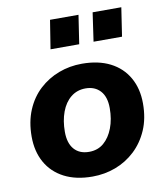

<svg xmlns="http://www.w3.org/2000/svg" viewBox="-82 -791 754 870"><g transform="rotate(-10 294.5 -355.5)"><path d="M274 11Q198 11 144 -17Q90 -45 61.5 -96Q33 -147 33 -215Q33 -283 55.5 -336.5Q78 -390 117.5 -426.5Q157 -463 207.5 -482Q258 -501 314 -501Q390 -501 444 -473.5Q498 -446 527 -395Q556 -344 556 -276Q556 -207 533 -154Q510 -101 470.5 -64Q431 -27 380.5 -8Q330 11 274 11ZM278 -102Q318 -102 345.5 -125.5Q373 -149 388.5 -189.5Q404 -230 404 -281Q404 -333 379 -360.5Q354 -388 311 -388Q272 -388 243.5 -365Q215 -342 200 -301.5Q185 -261 185 -210Q185 -158 209.5 -130Q234 -102 278 -102ZM384 -590 403 -722H535L515 -590ZM186 -590 207 -722H338L318 -590Z"/></g></svg>

Font: Nunito Sans 12pt ExtraBold
Style: Italic
Weight: 800
Italic angle: -9°
Designer: Vernon Adams
Foundry: Vernon Adams
Version: Version 3.101;gftools[0.9.27]